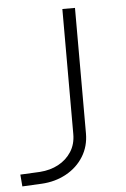

<svg xmlns="http://www.w3.org/2000/svg" viewBox="-52 -743 519 788"><g transform="rotate(-5 207.5 -349.5)"><path d="M8 6 4 -43 85 -47Q128 -50 161.5 -68Q195 -86 215 -117Q235 -148 235 -190V-705H287V-188Q287 -135 261 -93Q235 -51 189.5 -26Q144 -1 88 2Z"/></g></svg>

Font: Nunito Sans 7pt SemiExpanded ExtraLight
Style: Regular
Weight: 250
Width: 6
Designer: Vernon Adams
Foundry: Vernon Adams
Version: Version 3.101;gftools[0.9.27]